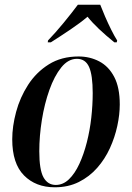

<svg xmlns="http://www.w3.org/2000/svg" viewBox="-20 -786 561 816"><path d="M213 10Q132 10 82 -40.5Q32 -91 32 -194Q32 -249 48.5 -310.5Q65 -372 99.5 -425.5Q134 -479 187.5 -512.5Q241 -546 314 -546Q362 -546 402 -525Q442 -504 465.5 -459Q489 -414 489 -342Q489 -299 478.5 -250.5Q468 -202 447 -156Q426 -110 393 -72.5Q360 -35 315 -12.5Q270 10 213 10ZM217 0Q248 0 273 -24Q298 -48 317 -89Q336 -130 349 -181Q362 -232 368 -286Q374 -340 374 -390Q374 -467 358.5 -501.5Q343 -536 307 -536Q270 -536 240.5 -499.5Q211 -463 190 -404Q169 -345 158 -276.5Q147 -208 147 -143Q147 -64 165 -32Q183 0 217 0ZM184 -614Q215 -646 250 -688.5Q285 -731 311 -766H406Q414 -745 426.5 -716Q439 -687 453 -659Q467 -631 478 -614L476 -606H466Q429 -636 400.5 -663Q372 -690 352 -715Q323 -690 280 -661Q237 -632 196 -606H183Z"/></svg>

Font: Noto Serif Display Condensed SemiBold
Style: Italic
Weight: 600
Width: 3
Italic angle: -12°
Designer: Monotype Design Team
Foundry: Monotype Imaging Inc.
Version: Version 2.009